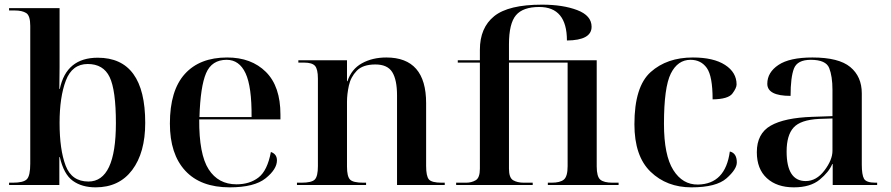

<svg xmlns="http://www.w3.org/2000/svg" viewBox="-20 -795 3827 825"><path d="M391 10Q492 10 548 -64.5Q604 -139 604 -267Q604 -547 400 -547Q265 -547 237 -413H235Q236 -464 236 -506.5Q236 -549 236 -580V-760H19V-750H43Q75 -750 92.5 -739Q110 -728 110 -684V-92Q110 -40 95.5 -25Q81 -10 35 -10H19V0H235V-120H237Q254 -46 293 -18Q332 10 391 10ZM360 -15Q288 -15 262 -83.5Q236 -152 236 -267Q236 -378 263 -449Q290 -520 357 -520Q424 -520 451 -464Q478 -408 478 -266Q478 -15 360 -15Z M967 10Q1073 10 1121.5 -29Q1170 -68 1170 -106Q1170 -133 1144 -142Q1129 -62 1091 -32.5Q1053 -3 996 -3Q918 -3 876.5 -67.5Q835 -132 836 -282H1185V-303Q1185 -424 1122.5 -486Q1060 -548 956 -548Q838 -548 774 -477Q710 -406 710 -264Q710 -133 776 -61.5Q842 10 967 10ZM837 -292Q841 -423 865.5 -480.5Q890 -538 954 -538Q1008 -538 1035 -480.5Q1062 -423 1061 -292Z M1256 0H1553V-10H1541Q1497 -10 1484 -23.5Q1471 -37 1471 -79V-358Q1471 -390 1479 -427Q1487 -464 1513 -491Q1539 -518 1593 -518Q1645 -518 1665.5 -485Q1686 -452 1686 -385V0H1891V-10H1878Q1835 -10 1823 -24Q1811 -38 1811 -82V-352Q1811 -548 1640 -548Q1580 -548 1535 -523Q1490 -498 1473 -446H1471V-536H1262V-526H1287Q1321 -526 1333.5 -512Q1346 -498 1346 -457V-81Q1346 -38 1333 -24Q1320 -10 1275 -10H1256Z M1940 0H2269V-10H2231Q2203 -10 2185 -20.5Q2167 -31 2167 -70V-526H2419V-81Q2419 -37 2403 -23.5Q2387 -10 2350 -10H2334V0H2638V-10H2612Q2575 -10 2559.5 -23Q2544 -36 2544 -80V-536H2167V-605Q2167 -694 2197 -729.5Q2227 -765 2297 -765Q2416 -765 2416 -621Q2522 -622 2522 -680Q2522 -728 2460.5 -751.5Q2399 -775 2309 -775Q2165 -775 2103.5 -725.5Q2042 -676 2042 -581V-536H1947V-526H2042V-70Q2042 -31 2024 -20.5Q2006 -10 1983 -10H1940Z M2951 10Q3058 10 3102 -29Q3146 -68 3146 -97Q3146 -137 3116 -144Q3097 -4 2979 -2Q2913 -1 2873 -64.5Q2833 -128 2833 -263Q2833 -420 2862.5 -479Q2892 -538 2947 -538Q2992 -538 3017 -503Q3042 -468 3042 -368Q3109 -369 3127 -393Q3145 -417 3145 -432Q3145 -484 3095.5 -516Q3046 -548 2957 -548Q2846 -548 2776 -485.5Q2706 -423 2706 -261Q2706 -124 2775.5 -57Q2845 10 2951 10Z M3391 10Q3462 10 3502 -23Q3542 -56 3556 -90H3558V0H3749V-10H3742Q3702 -10 3692.5 -27Q3683 -44 3683 -88V-394Q3683 -466 3633.5 -507Q3584 -548 3471 -548Q3373 -548 3325 -516Q3277 -484 3277 -435Q3277 -383 3377 -383Q3377 -463 3391.5 -500.5Q3406 -538 3464 -538Q3529 -538 3543 -502.5Q3557 -467 3557 -409V-296L3471 -293Q3351 -289 3291.5 -255Q3232 -221 3232 -141Q3232 -69 3275 -29.5Q3318 10 3391 10ZM3442 -17Q3360 -17 3360 -144Q3360 -214 3390 -247Q3420 -280 3499 -284L3557 -286V-147Q3557 -108 3522.5 -62.5Q3488 -17 3442 -17Z"/></svg>

Font: Noto Serif Display Semi
Style: Regular
Weight: 600
Designer: Monotype Design Team
Foundry: Monotype Imaging Inc.
Version: Version 1.900